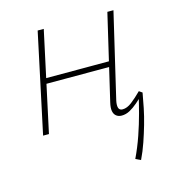

<svg xmlns="http://www.w3.org/2000/svg" viewBox="-94 -487 691 761"><g transform="rotate(-15 251.5 -107.0)"><path d="M364 4Q351 4 342 -3Q333 -10 330.5 -23.5Q328 -37 333 -58L415 -408H440L358 -59Q354 -40 357.5 -29.5Q361 -19 374 -19Q392 -19 411.5 -34Q431 -49 454 -72L467 -63Q448 -43 430.5 -28Q413 -13 397 -4.5Q381 4 364 4ZM42 0 129 -408H154L66 0ZM94 -195 99 -217H387L382 -195ZM392 194 371 184Q391 142 406 98.5Q421 55 432 13.5Q443 -28 451 -64L467 -63Q462 -34 455.5 -2Q449 30 439.5 63Q430 96 418.5 129.5Q407 163 392 194Z"/></g></svg>

Font: Ysabeau Infant Thin
Style: Italic
Weight: 250
Italic angle: -12°
Designer: Christian Thalmann (Catharsis Fonts)
Version: Version 2.001;gftools[0.9.30]; featfreeze: ss01,ss02,lnum